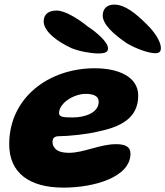

<svg xmlns="http://www.w3.org/2000/svg" viewBox="-20 -794 736 855"><path d="M671.5 -557C690.5 -557 696.5 -565.5 696.5 -580.5C696.5 -609 667 -653.5 634.5 -684.5C584.5 -735 536 -773.5 488.5 -773.5C456 -773.5 437.5 -755 437.5 -724.5C437.5 -686 485 -641.5 546 -600.5C582.5 -579 639.5 -557 671.5 -557ZM418 -556C450.5 -556 461 -563.5 461 -578.5C461 -607 410.5 -650 370 -676.5C326.5 -712 268.5 -747 232.5 -747C197 -747 174.5 -731 174.5 -699C174.5 -654 234 -609.5 298.5 -579.5C335.5 -564.5 386.5 -556 418 -556ZM263 41.5C401.5 41.5 561 -6 561 -109.5C561 -142.5 535 -152 496 -152C426.5 -152 351.5 -113.5 288.5 -113.5C256.5 -113.5 233.5 -120 222 -137C216.5 -144 214 -152.5 214 -162.5C214 -182 226 -187.5 244.5 -187.5C284 -187.5 371.5 -196.5 418 -208.5C514.5 -228.5 595.5 -266 595.5 -368C595.5 -452.5 507 -490 402 -490C195 -490 21 -357.5 21 -152C21 -25 109 41.5 263 41.5ZM304.5 -271C262 -271 243 -273 243 -290C243 -336 310 -376 361 -376C395 -376 419.5 -367 419.5 -341C419.5 -289.5 353.5 -271 304.5 -271Z"/></svg>

Font: Gluten
Style: Bold Italic
Weight: 700
Italic angle: -13°
Designer: Tyler Finck
Foundry: Etcetera Type Company
Version: Version 0.920